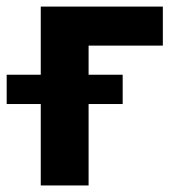

<svg xmlns="http://www.w3.org/2000/svg" viewBox="-80 -566 533 586"><path d="M417 -545.9V-426.8H190.4V0H44.4V-545.9ZM-59.6 -248.5V-337.9H294.4V-248.5Z"/></svg>

Font: Inter Tight
Style: Bold
Weight: 700
Designer: Rasmus Andersson
Foundry: rsms
Version: Version 3.004; ttfautohint (v1.8.4.7-5d5b)